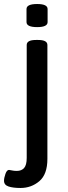

<svg xmlns="http://www.w3.org/2000/svg" viewBox="-41 -724 337 956"><path d="M-21 176Q-21 162 -14 142Q-7 122 4 122Q8 122 18 124.5Q28 127 43 127Q66 127 79 112.5Q92 98 92 62V-500Q92 -525 138 -525H149Q195 -525 195 -500V67Q195 144 155 178Q115 212 61 212Q24 212 1.5 204.5Q-21 197 -21 176ZM91 -614V-679Q91 -704 144 -704Q196 -704 196 -679V-614Q196 -589 144 -589Q91 -589 91 -614Z"/></svg>

Font: Asap-Medium
Style: Regular
Weight: 500
Designer: Pablo Cosgaya
Foundry: Omnibus-Type
Version: Version 2.000; ttfautohint (v1.8)